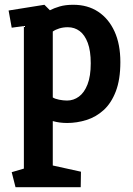

<svg xmlns="http://www.w3.org/2000/svg" viewBox="-20 -511 555 804"><path d="M45 273 29 210 80 195V-402L29 -395L16 -467L166 -491L189 -468Q206 -477 230 -484Q254 -491 287 -491Q347 -491 391 -462Q435 -433 459.5 -379.5Q484 -326 484 -251Q484 -178 465 -128.5Q446 -79 414 -50Q382 -21 342 -8.5Q302 4 261 4Q245 4 230 2Q215 0 201 -4V182L319 208L318 273ZM261 -90Q288 -90 310.5 -106.5Q333 -123 346.5 -157.5Q360 -192 360 -246Q360 -298 347.5 -331.5Q335 -365 313.5 -381Q292 -397 264 -397Q245 -397 228.5 -392Q212 -387 201 -379V-103Q210 -97 227.5 -93.5Q245 -90 261 -90Z"/></svg>

Font: Kreon Light
Style: Regular
Weight: 300
Designer: Julia Petretta
Foundry: Julia Petretta and Eli Heuer
Version: Version 2.002